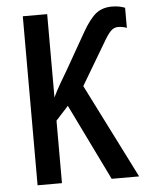

<svg xmlns="http://www.w3.org/2000/svg" viewBox="-52 -765 622 808"><g transform="rotate(-5 259.0 -361.0)"><path d="M451 -722Q469 -722 483 -719Q497 -716 506 -712V-627Q500 -630 490 -632Q480 -634 469 -634Q454 -634 442 -624Q430 -614 413 -586L302 -399L503 0H387L230 -322L177 -264V0H74V-714H177V-362Q190 -390 206.5 -418Q223 -446 240 -475L326 -626Q357 -680 384 -701Q411 -722 451 -722Z"/></g></svg>

Font: Avrile Sans Condensed Medium
Style: Regular
Weight: 500
Width: 3
Designer: Monotype Design Team
Foundry: Monotype Imaging Inc.
Version: Version 2.001;September 10, 2019;FontCreator 11.5.0.2425 64-